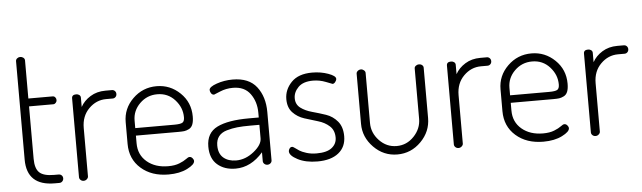

<svg xmlns="http://www.w3.org/2000/svg" viewBox="-46 -869 3489 1044"><g transform="rotate(-5 1698.5 -347.5)"><path d="M64 -143V-680Q64 -689 71.5 -695Q79 -701 88 -701Q98 -701 105.5 -695Q113 -689 113 -680V-472H246Q254 -472 259.5 -465.5Q265 -459 265 -450Q265 -442 259 -435.5Q253 -429 246 -429H113V-143Q113 -90 136 -68Q159 -46 216 -46H241Q251 -46 257.5 -39.5Q264 -33 264 -23Q264 -14 257.5 -7Q251 0 241 0H216Q64 0 64 -143Z M350 -22V-452Q350 -472 374 -472Q384 -472 391 -466.5Q398 -461 398 -452V-401Q416 -434 451.5 -456Q487 -478 534 -478H570Q579 -478 585.5 -471.5Q592 -465 592 -455Q592 -445 585.5 -438.5Q579 -432 570 -432H534Q480 -432 439.5 -391.5Q399 -351 399 -286V-22Q399 -14 391.5 -7Q384 0 374 0Q364 0 357 -6.5Q350 -13 350 -22Z M629 -179V-298Q629 -372 683 -425Q737 -478 813 -478Q887 -478 941 -426Q995 -374 995 -297Q995 -270 988.5 -253.5Q982 -237 968 -230Q954 -223 942.5 -221.5Q931 -220 910 -220H678V-178Q678 -115 723 -77Q768 -39 839 -39Q875 -39 900 -49Q925 -59 938 -69Q951 -79 958 -79Q967 -79 974 -71Q981 -63 981 -55Q981 -36 939.5 -15Q898 6 837 6Q745 6 687 -45Q629 -96 629 -179ZM678 -261H891Q925 -261 936 -268Q947 -275 947 -297Q947 -350 909 -392Q871 -434 813 -434Q757 -434 717.5 -395Q678 -356 678 -302Z M1065 -126Q1065 -201 1124.5 -230.5Q1184 -260 1298 -260H1352V-286Q1352 -346 1320.5 -389.5Q1289 -433 1226 -433Q1188 -433 1155 -419Q1122 -405 1121 -405Q1111 -405 1105 -414Q1099 -423 1099 -432Q1099 -449 1140.5 -463.5Q1182 -478 1228 -478Q1317 -478 1359 -423.5Q1401 -369 1401 -286V-22Q1401 -13 1394 -6.5Q1387 0 1377 0Q1367 0 1360 -6.5Q1353 -13 1353 -22V-70Q1287 6 1203 6Q1142 6 1103.5 -27.5Q1065 -61 1065 -126ZM1114 -128Q1114 -83 1140.5 -60.5Q1167 -38 1210 -38Q1261 -38 1306.5 -74.5Q1352 -111 1352 -146V-220H1303Q1260 -220 1231 -217Q1202 -214 1173 -205.5Q1144 -197 1129 -177.5Q1114 -158 1114 -128Z M1499 -62Q1499 -70 1504.5 -77.5Q1510 -85 1517 -85Q1523 -86 1533 -78L1556 -62Q1568 -54 1593 -46Q1618 -38 1649 -38Q1705 -38 1732 -59.5Q1759 -81 1759 -115Q1759 -155 1733.5 -178Q1708 -201 1671.5 -211.5Q1635 -222 1598 -234Q1561 -246 1535.5 -273Q1510 -300 1510 -346Q1510 -398 1548.5 -438Q1587 -478 1662 -478Q1709 -478 1749.5 -463.5Q1790 -449 1790 -433Q1790 -425 1783 -416Q1776 -407 1768 -407Q1767 -407 1733 -420.5Q1699 -434 1663 -434Q1609 -434 1582.5 -407Q1556 -380 1556 -347Q1556 -313 1581.5 -294Q1607 -275 1644 -265Q1681 -255 1718 -242.5Q1755 -230 1780.5 -199.5Q1806 -169 1806 -118Q1806 -60 1765 -27Q1724 6 1650 6Q1586 6 1542.5 -16.5Q1499 -39 1499 -62Z M1903 -177V-451Q1903 -459 1910.5 -465.5Q1918 -472 1928 -472Q1937 -472 1944.5 -465.5Q1952 -459 1952 -451V-177Q1952 -123 1991.5 -81.5Q2031 -40 2086 -40Q2141 -40 2180.5 -81.5Q2220 -123 2220 -177V-452Q2220 -460 2227.5 -466Q2235 -472 2245 -472Q2255 -472 2262 -466Q2269 -460 2269 -452V-177Q2269 -103 2215 -48.5Q2161 6 2086 6Q2011 6 1957 -49Q1903 -104 1903 -177Z M2396 -22V-452Q2396 -472 2420 -472Q2430 -472 2437 -466.5Q2444 -461 2444 -452V-401Q2462 -434 2497.5 -456Q2533 -478 2580 -478H2616Q2625 -478 2631.5 -471.5Q2638 -465 2638 -455Q2638 -445 2631.5 -438.5Q2625 -432 2616 -432H2580Q2526 -432 2485.5 -391.5Q2445 -351 2445 -286V-22Q2445 -14 2437.5 -7Q2430 0 2420 0Q2410 0 2403 -6.5Q2396 -13 2396 -22Z M2675 -179V-298Q2675 -372 2729 -425Q2783 -478 2859 -478Q2933 -478 2987 -426Q3041 -374 3041 -297Q3041 -270 3034.5 -253.5Q3028 -237 3014 -230Q3000 -223 2988.5 -221.5Q2977 -220 2956 -220H2724V-178Q2724 -115 2769 -77Q2814 -39 2885 -39Q2921 -39 2946 -49Q2971 -59 2984 -69Q2997 -79 3004 -79Q3013 -79 3020 -71Q3027 -63 3027 -55Q3027 -36 2985.5 -15Q2944 6 2883 6Q2791 6 2733 -45Q2675 -96 2675 -179ZM2724 -261H2937Q2971 -261 2982 -268Q2993 -275 2993 -297Q2993 -350 2955 -392Q2917 -434 2859 -434Q2803 -434 2763.5 -395Q2724 -356 2724 -302Z M3144 -22V-452Q3144 -472 3168 -472Q3178 -472 3185 -466.5Q3192 -461 3192 -452V-401Q3210 -434 3245.5 -456Q3281 -478 3328 -478H3364Q3373 -478 3379.5 -471.5Q3386 -465 3386 -455Q3386 -445 3379.5 -438.5Q3373 -432 3364 -432H3328Q3274 -432 3233.5 -391.5Q3193 -351 3193 -286V-22Q3193 -14 3185.5 -7Q3178 0 3168 0Q3158 0 3151 -6.5Q3144 -13 3144 -22Z"/></g></svg>

Font: Terminal Dosis
Style: Light
Weight: 300
Designer: EdgarTolentino, PabloImpallari, IginoMarini
Foundry: EdgarTolentino, PabloImpallari, IginoMarini
Version: Version 1.006